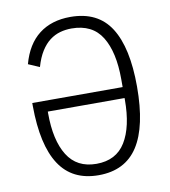

<svg xmlns="http://www.w3.org/2000/svg" viewBox="-81 -780 763 862"><g transform="rotate(-10 300.0 -349.0)"><path d="M300 12Q180 12 121.5 -77.5Q63 -167 62 -345V-359H474V-395Q474 -519 431 -588.5Q388 -658 293 -658Q266 -658 241 -651Q216 -644 194 -627.5Q172 -611 154 -582.5Q136 -554 124 -512L73 -534Q97 -622 154 -666Q211 -710 297 -710Q422 -710 480 -619Q538 -528 538 -350Q538 -169 479.5 -78.5Q421 12 300 12ZM299 -40Q389 -40 431.5 -109Q474 -178 474 -301V-309H124V-301Q124 -178 167 -109Q210 -40 299 -40Z"/></g></svg>

Font: IBM Plex Mono Light
Style: Regular
Weight: 300
Monospace: yes
Designer: Mike Abbink, Paul van der Laan, Pieter van Rosmalen
Foundry: Bold Monday
Version: Version 2.3